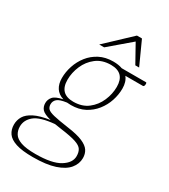

<svg xmlns="http://www.w3.org/2000/svg" viewBox="-270 -839 1035 1177"><g transform="rotate(30 248.0 -250.0)"><path d="M160 232.5Q83.5 232.5 40 218.2Q-3.5 204 -21.5 178Q-39.5 152 -39.5 117Q-39.5 85 -23.5 58.2Q-7.5 31.5 31.8 11.5Q71 -8.5 141 -19Q91 -32 76 -49.8Q61 -67.5 61 -93Q61 -118.5 77.8 -138Q94.5 -157.5 146 -168Q108.5 -179.5 90.5 -207.5Q72.5 -235.5 72.5 -277Q72.5 -320 86.8 -363.2Q101 -406.5 129.2 -442.5Q157.5 -478.5 199.2 -500.2Q241 -522 296 -522Q333 -522 360 -512H531.5Q537 -512 537 -503.5Q537 -483 526.5 -483H402.5Q426.5 -454 426.5 -405.5Q426.5 -362.5 412.2 -319.2Q398 -276 369.5 -240Q341 -204 299.5 -182.2Q258 -160.5 203 -160.5Q188.5 -160.5 175.5 -162Q126.5 -155.5 109.5 -140.5Q92.5 -125.5 92.5 -103.5Q92.5 -84 103.5 -72Q114.5 -60 149.2 -51.5Q184 -43 254.5 -33Q325 -23.5 363 -7Q401 9.5 415.5 32Q430 54.5 430 84Q430 125.5 402 159.2Q374 193 314.5 212.8Q255 232.5 160 232.5ZM205 -185.5Q267 -185.5 308.2 -217.5Q349.5 -249.5 370.5 -298.5Q391.5 -347.5 391.5 -397.5Q391.5 -497 294 -497Q232.5 -497 191 -465Q149.5 -433 128.5 -384Q107.5 -335 107.5 -285Q107.5 -185.5 205 -185.5ZM-2 109.5Q-2 137.5 11.8 160Q25.5 182.5 61.5 195.2Q97.5 208 164 208Q281 208 335.8 174.2Q390.5 140.5 390.5 93.5Q390.5 65.5 379.2 47.5Q368 29.5 333.2 17.8Q298.5 6 227 -3.5Q199.5 -7 177.5 -11Q77 -2 37.5 30.5Q-2 63 -2 109.5ZM168 -569 341 -732H376.5L450.5 -569H423.5L352.5 -696.5L203 -569Z"/></g></svg>

Font: Newsreader Caption ExtraLight
Style: Italic
Weight: 275
Italic angle: -17°
Designer: Hugues Gentile
Foundry: Production Type
Version: Version 1.001